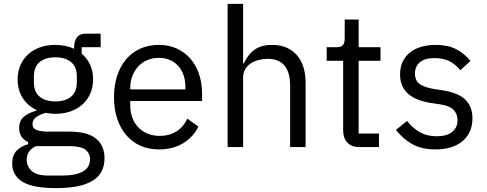

<svg xmlns="http://www.w3.org/2000/svg" viewBox="-20 -760 2517 992"><path d="M520 57Q520 137 457.5 174.5Q395 212 270 212Q149 212 96 179Q43 146 43 85Q43 43 65 19.5Q87 -4 125 -15V-26Q79 -48 79 -98Q79 -137 104 -157.5Q129 -178 168 -188V-192Q122 -214 96.5 -255Q71 -296 71 -350Q71 -389 85 -422Q99 -455 124.5 -478.5Q150 -502 185.5 -515Q221 -528 265 -528Q320 -528 363 -508V-517Q363 -547 377 -566.5Q391 -586 423 -586H500V-516H402V-483Q430 -459 445.5 -425.5Q461 -392 461 -350Q461 -311 447 -278Q433 -245 407.5 -221.5Q382 -198 346 -185Q310 -172 266 -172Q241 -172 216 -177Q190 -170 169 -156.5Q148 -143 148 -119Q148 -96 170 -88Q192 -80 227 -80H337Q433 -80 476.5 -43.5Q520 -7 520 57ZM445 63Q445 32 421.5 13.5Q398 -5 338 -5H166Q118 17 118 65Q118 99 143.5 123Q169 147 230 147H304Q371 147 408 126Q445 105 445 63ZM266 -236Q317 -236 347 -260.5Q377 -285 377 -336V-364Q377 -415 347 -439.5Q317 -464 266 -464Q215 -464 185 -439.5Q155 -415 155 -364V-336Q155 -285 185 -260.5Q215 -236 266 -236Z M801 12Q748 12 705.5 -7Q663 -26 632.5 -61.5Q602 -97 585.5 -146.5Q569 -196 569 -258Q569 -319 585.5 -369Q602 -419 632.5 -454.5Q663 -490 705.5 -509Q748 -528 801 -528Q853 -528 894 -509Q935 -490 964 -456.5Q993 -423 1008.5 -377Q1024 -331 1024 -276V-238H653V-214Q653 -181 663.5 -152.5Q674 -124 693.5 -103Q713 -82 741.5 -70Q770 -58 806 -58Q855 -58 891.5 -81Q928 -104 948 -147L1005 -106Q980 -53 927 -20.5Q874 12 801 12ZM801 -461Q768 -461 741 -449.5Q714 -438 694.5 -417Q675 -396 664 -367.5Q653 -339 653 -305V-298H938V-309Q938 -378 900.5 -419.5Q863 -461 801 -461Z M1156 -740H1236V-432H1240Q1259 -476 1293.5 -502Q1328 -528 1386 -528Q1466 -528 1512.5 -476.5Q1559 -425 1559 -331V0H1479V-317Q1479 -456 1362 -456Q1338 -456 1315.5 -450Q1293 -444 1275 -432Q1257 -420 1246.5 -401.5Q1236 -383 1236 -358V0H1156Z M1838 0Q1796 0 1774.5 -23.5Q1753 -47 1753 -85V-446H1668V-516H1716Q1742 -516 1751.5 -526.5Q1761 -537 1761 -563V-659H1833V-516H1946V-446H1833V-70H1938V0Z M2230 12Q2158 12 2109.5 -15.5Q2061 -43 2026 -89L2083 -135Q2113 -97 2150 -76.5Q2187 -56 2236 -56Q2287 -56 2315.5 -78Q2344 -100 2344 -140Q2344 -170 2324.5 -191.5Q2305 -213 2254 -221L2213 -227Q2177 -232 2147 -242.5Q2117 -253 2094.5 -270.5Q2072 -288 2059.5 -314Q2047 -340 2047 -376Q2047 -414 2061 -442.5Q2075 -471 2099.5 -490Q2124 -509 2158 -518.5Q2192 -528 2231 -528Q2294 -528 2336.5 -506Q2379 -484 2411 -445L2358 -397Q2341 -421 2308 -440.5Q2275 -460 2225 -460Q2175 -460 2149.5 -438.5Q2124 -417 2124 -380Q2124 -342 2149.5 -325Q2175 -308 2223 -300L2263 -294Q2349 -281 2385 -244.5Q2421 -208 2421 -149Q2421 -74 2370 -31Q2319 12 2230 12Z"/></svg>

Font: IBM Plex Sans KR
Style: Regular
Weight: 400
Designer: Mike Abbink; Paul van der Laan; Pieter van Rosmalen; Wujin Sim; Chorong Kim; Dohee Lee;
Foundry: Sandoll Inc.
Version: Version 1.001